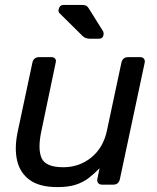

<svg xmlns="http://www.w3.org/2000/svg" viewBox="-20 -753 642 783"><path d="M214 10Q142 10 102 -18.5Q62 -47 50 -97.5Q38 -148 52 -215L112 -497Q117 -520 140 -520H190Q200 -520 205 -513.5Q210 -507 207 -497L149 -220Q133 -146 149.5 -108.5Q166 -71 238 -71Q303 -71 352 -110.5Q401 -150 416 -220L475 -497Q480 -520 503 -520H552Q562 -520 567 -513.5Q572 -507 570 -497L469 -23Q464 0 442 0H396Q386 0 380.5 -6.5Q375 -13 377 -23L386 -67Q364 -44 341 -26.5Q318 -9 288 0.5Q258 10 214 10ZM348 -595Q328 -595 317 -606L223 -699Q217 -705 219 -714Q223 -733 240 -733H312Q326 -733 332.5 -729Q339 -725 345 -714L400 -626Q404 -618 402 -610Q399 -595 383 -595Z"/></svg>

Font: Lubike
Style: Italic
Weight: 400
Italic angle: -12°
Foundry: Honoka55
Version: Version 1.000;July 22, 2022;FontCreator 14.0.0.2862 64-bit